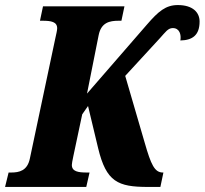

<svg xmlns="http://www.w3.org/2000/svg" viewBox="-41 -739 809 759"><path d="M-21 0H300L313 -57H302C268 -57 243 -61 243 -87C243 -93 245 -102 249 -122L284 -287L307 -320L347 -153C379 -20 425 0 544 0H593L605 -57H603C570 -57 556 -88 531 -175L454 -439L592 -589C613 -612 623 -628 642 -628C669 -628 676 -602 672 -579C720 -580 748 -600 748 -654C748 -690 721 -719 662 -719C614 -719 585 -694 540 -642L303 -369L349 -600C359 -650 392 -657 428 -657H439L451 -714H129L117 -657H127C161 -657 185 -653 185 -627C185 -619 181 -603 178 -589L77 -112C67 -64 35 -57 3 -57H-7Z"/></svg>

Font: Noto Serif ExtraCondensed Black
Style: Italic
Weight: 900
Width: 2
Italic angle: -12°
Designer: Monotype Design Team
Foundry: Monotype Imaging Inc.
Version: Version 2.014